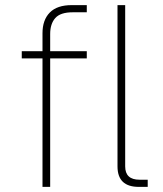

<svg xmlns="http://www.w3.org/2000/svg" viewBox="-20 -730 637 750"><path d="M146 0V-502H65V-530H146V-600Q146 -652 174.5 -681Q203 -710 260 -710H319V-682H264Q216 -682 196 -659.5Q176 -637 176 -597V-530H319V-502H176V0ZM522 0Q439 0 439 -80V-710H469V-80Q469 -28 525 -28H557V0Z"/></svg>

Font: Geist Thin
Style: Regular
Weight: 400
Designer: Basement.studio, Andrés Briganti, Mateo Zaragoza
Foundry: Basement.studio, Vercel, Andrés Briganti, Guido Ferreyra, Mateo Zaragoza
Version: Version 1.401